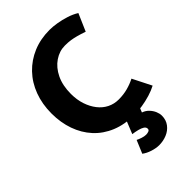

<svg xmlns="http://www.w3.org/2000/svg" viewBox="-274 -789 1128 1128"><g transform="rotate(-45 290.0 -225.5)"><path d="M561 -643Q534 -660 499.5 -671Q465 -682 431.5 -687.5Q398 -693 371 -693Q296 -693 234 -667Q172 -641 126.5 -593.5Q81 -546 56.5 -480.5Q32 -415 32 -337Q32 -262 54.5 -198Q77 -134 120.5 -86.5Q164 -39 227 -13Q290 13 371 13Q402 13 437.5 7.5Q473 2 507.5 -8.5Q542 -19 568 -33L509 -150Q480 -135 445 -125.5Q410 -116 370 -116Q332 -116 300 -132Q268 -148 244.5 -178Q221 -208 207.5 -248.5Q194 -289 194 -338Q194 -408 218.5 -458.5Q243 -509 283.5 -536.5Q324 -564 370 -564Q397 -564 417 -561Q437 -558 459.5 -552Q482 -546 514 -535ZM282 84Q304 87 324 92Q344 97 356.5 105Q369 113 369 126Q369 136 359 140Q349 144 337 144Q323 144 305 138Q287 132 276 126L242 207Q263 223 293 232.5Q323 242 348 242Q382 242 412.5 229.5Q443 217 462.5 191.5Q482 166 482 130Q482 113 474 94Q466 75 450.5 58.5Q435 42 412 34L431 -13H321Z"/></g></svg>

Font: Catamaran ExtraBold
Style: Regular
Weight: 800
Designer: Pria Ravichandran
Version: Version 2.000